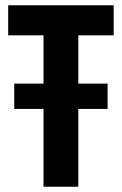

<svg xmlns="http://www.w3.org/2000/svg" viewBox="-20 -708 462 728"><path d="M34 -295V-391H388V-295ZM145 0V-574H11V-688H411V-574H277V0Z"/></svg>

Font: Saira Condensed
Style: Bold
Weight: 700
Width: 3
Designer: Hector Gatti with collaboration of the Omnibus-Type team
Foundry: Omnibus-Type
Version: Version 1.101